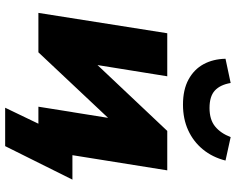

<svg xmlns="http://www.w3.org/2000/svg" viewBox="-105 -681 915 745"><g transform="rotate(90 352.5 -308.5)"><path d="M398 129 460 0H394L415 -132H677L547 129ZM30 0 109 -500H276L230 -214H218L488 -500H641L561 0H394L440 -287H453L183 0ZM386 -561Q328 -561 288.5 -582.5Q249 -604 229 -641Q209 -678 208 -726L302 -746Q309 -705 331.5 -684.5Q354 -664 399 -664Q444 -664 470.5 -685.5Q497 -707 512 -746L603 -726Q590 -675 559.5 -638Q529 -601 485 -581Q441 -561 386 -561Z"/></g></svg>

Font: Nunito Sans 9pt Black
Style: Italic
Weight: 900
Italic angle: -9°
Version: Version 3.101;gftools[0.9.27]